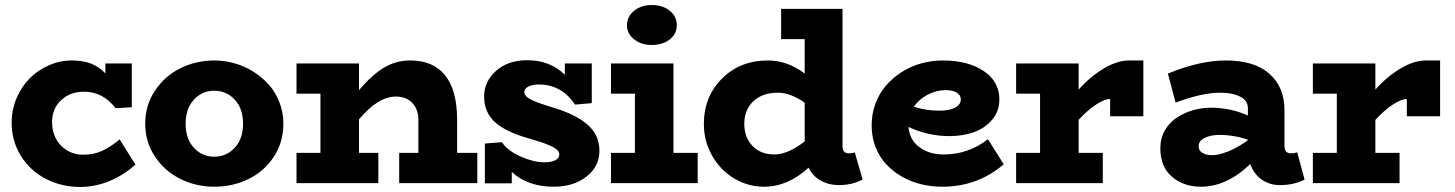

<svg xmlns="http://www.w3.org/2000/svg" viewBox="-20 -721 5730 756"><path d="M451.2 -171.9 513.2 -73.2Q467.8 -31.7 411.4 -8.3Q355 15.1 295.9 15.1Q221.7 15.1 159.9 -17.1Q98.1 -49.3 62 -107.7Q25.9 -166 25.9 -237.8Q25.9 -288.6 45.2 -334.2Q64.5 -379.9 96.7 -412.4Q128.9 -444.8 172.4 -463.9Q215.8 -482.9 262.2 -482.9Q307.1 -482.9 338.6 -470.5Q370.1 -458 395 -432.1V-471.2H499V-298.8L435.1 -294.9Q385.7 -359.9 311 -359.9Q256.3 -359.9 220.7 -326.7Q185.1 -293.5 185.1 -240.2Q185.1 -184.1 220.2 -147.9Q255.4 -111.8 308.1 -111.8Q348.1 -111.8 380.9 -126.5Q413.6 -141.1 451.2 -171.9Z M823.7 14.2Q752.9 14.2 691.4 -15.9Q629.9 -45.9 590.8 -103.5Q551.8 -161.1 551.8 -233.9Q551.8 -307.1 590.8 -365Q629.9 -422.9 691.4 -452.9Q752.9 -482.9 823.7 -482.9Q864.3 -482.9 903.8 -471.7Q943.4 -460.4 977.8 -438.7Q1012.2 -417 1038.6 -387.5Q1064.9 -357.9 1080.3 -318.1Q1095.7 -278.3 1095.7 -233.9Q1095.7 -160.6 1057.9 -103.3Q1020 -45.9 958.3 -15.9Q896.5 14.2 823.7 14.2ZM743.4 -139.2Q775.9 -104 823.7 -104Q871.6 -104 904.3 -139.2Q937 -174.3 937 -233.9Q937 -293.5 904.3 -328.6Q871.6 -363.8 823.7 -363.8Q775.9 -363.8 743.4 -328.6Q710.9 -293.5 710.9 -233.9Q710.9 -174.3 743.4 -139.2Z M1779.8 -119.1H1859.4V0H1551.8V-119.1H1627.4V-250Q1627.4 -289.6 1603.8 -315.2Q1580.1 -340.8 1538.6 -340.8Q1468.3 -340.8 1393.6 -251V-119.1H1469.7V0H1147.5V-119.1H1241.7V-352.1H1147.5V-471.2H1393.6V-366.2Q1445.8 -427.2 1492.7 -455.1Q1539.6 -482.9 1595.7 -482.9Q1686 -482.9 1732.9 -424.1Q1779.8 -365.2 1779.8 -250Z M2156.2 -297.9Q2247.1 -271 2293.7 -230Q2340.3 -189 2340.3 -127Q2340.3 -65.9 2289.6 -25.9Q2238.8 14.2 2160.2 14.2Q2058.6 14.2 1995.1 -43.9V1H1889.2V-155.8L1956.1 -161.1Q1980 -126.5 2031 -104.2Q2082 -82 2123 -82Q2151.4 -82 2166.7 -90.1Q2182.1 -98.1 2182.1 -112.8Q2182.1 -122.6 2174.3 -130.6Q2166.5 -138.7 2139.4 -150.4Q2112.3 -162.1 2063 -175.8Q1971.7 -201.2 1929 -240Q1886.2 -278.8 1886.2 -340.8Q1886.2 -400.4 1933.3 -442.1Q1980.5 -483.9 2056.2 -483.9Q2145.5 -483.9 2204.1 -426.8V-471.2H2310.1V-314.9L2244.1 -309.1Q2191.4 -388.2 2102.1 -388.2Q2075.2 -388.2 2059.8 -379.9Q2044.4 -371.6 2044.4 -357.9Q2044.4 -343.3 2067.9 -330.3Q2091.3 -317.4 2156.2 -297.9Z M2545.9 -543.9Q2504.9 -543.9 2476.8 -566.2Q2448.7 -588.4 2448.7 -621.1Q2448.7 -655.8 2476.8 -678.5Q2504.9 -701.2 2545.9 -701.2Q2589.4 -701.2 2617.2 -678.7Q2645 -656.2 2645 -621.1Q2645 -587.9 2617.2 -565.9Q2589.4 -543.9 2545.9 -543.9ZM2631.8 -119.1H2727.1V0H2385.7V-119.1H2480V-352.1H2385.7V-471.2H2631.8Z M3345.7 -121.1 3376.5 -14.2Q3335.9 7.8 3282.7 7.8Q3243.2 7.8 3211.4 -10Q3179.7 -27.8 3163.6 -61Q3083 14.2 2987.8 14.2Q2926.3 14.2 2872.1 -17.6Q2817.9 -49.3 2784.7 -106.7Q2751.5 -164.1 2751.5 -232.9Q2751.5 -340.3 2822.8 -411.6Q2894 -482.9 3003.4 -482.9Q3081.5 -482.9 3148.4 -431.2V-566.9H3055.7V-686H3297.4V-146Q3297.4 -117.2 3321.8 -117.2Q3335.9 -117.2 3345.7 -121.1ZM2910.6 -232.9Q2910.6 -180.2 2943.1 -146.2Q2975.6 -112.3 3031.7 -112.8Q3084 -114.3 3148.4 -164.1V-316.9Q3091.8 -356 3043.5 -356Q2981.9 -356 2946.3 -322.3Q2910.6 -288.6 2910.6 -232.9Z M3870.1 -172.9 3932.1 -74.2Q3829.6 14.2 3689.5 14.2Q3647 14.2 3606.7 4.4Q3566.4 -5.4 3531.2 -25.6Q3496.1 -45.9 3469.5 -74.2Q3442.9 -102.5 3427.5 -141.8Q3412.1 -181.2 3412.1 -227.1Q3412.1 -272.5 3427.2 -313.2Q3442.4 -354 3469 -384.5Q3495.6 -415 3530.8 -437.5Q3565.9 -460 3607.4 -471.4Q3648.9 -482.9 3692.4 -482.9Q3791.5 -482.9 3853.3 -441.4Q3915 -399.9 3915 -330.1Q3915 -283.2 3886.5 -249.5Q3857.9 -215.8 3814.2 -200.4Q3770.5 -185.1 3718.3 -185.1Q3634.3 -185.1 3557.1 -221.2Q3561.5 -169.9 3600.3 -141.4Q3639.2 -112.8 3695.3 -112.8Q3793 -112.8 3870.1 -172.9ZM3704.1 -366.2Q3667 -366.2 3632.8 -348.1Q3598.6 -330.1 3578.1 -300.8Q3625.5 -285.2 3679.2 -285.2Q3720.2 -285.6 3741.7 -297.6Q3763.2 -309.6 3763.2 -330.1Q3763.2 -346.2 3747.1 -356.2Q3731 -366.2 3704.1 -366.2Z M4425.3 -482.9H4481.9V-263.2H4351.1V-331.1Q4331.1 -332 4297.1 -310.1Q4263.2 -288.1 4227.1 -249V-119.1H4322.3V0H3981V-119.1H4075.2V-352.1H3981V-471.2H4227.1V-368.2Q4274.4 -420.9 4327.1 -451.9Q4379.9 -482.9 4425.3 -482.9Z M5087.9 -121.1 5116.7 -14.2Q5076.2 7.8 5018.6 7.8Q4979.5 7.8 4948.2 -13.9Q4917 -35.6 4902.8 -75.2Q4810.5 14.2 4709 14.2Q4640.1 14.2 4594.2 -25.4Q4548.3 -64.9 4548.8 -139.2Q4549.3 -177.7 4567.4 -208.7Q4585.4 -239.7 4614.5 -258.5Q4643.6 -277.3 4677.7 -287.1Q4711.9 -296.9 4747.6 -296.9Q4825.7 -296.9 4893.6 -266.1V-294.9Q4893.6 -325.2 4863 -340.6Q4832.5 -356 4784.7 -356Q4712.4 -356 4608.9 -316.9L4578.6 -431.2Q4703.6 -482.9 4806.6 -482.9Q4919.9 -482.9 4978.8 -430.2Q5037.6 -377.4 5037.6 -288.1V-146Q5037.6 -117.2 5063 -117.2Q5076.2 -117.2 5087.9 -121.1ZM4699.7 -145Q4699.7 -127.4 4715.1 -118.7Q4730.5 -109.9 4753.9 -109.9Q4777.3 -109.9 4814.7 -124.3Q4852.1 -138.7 4893.6 -168.9V-170.9Q4839.4 -189.9 4778.8 -189.9Q4745.1 -189 4722.4 -177.7Q4699.7 -166.5 4699.7 -145Z M5593.8 -482.9H5650.4V-263.2H5519.5V-331.1Q5499.5 -332 5465.6 -310.1Q5431.6 -288.1 5395.5 -249V-119.1H5490.7V0H5149.4V-119.1H5243.7V-352.1H5149.4V-471.2H5395.5V-368.2Q5442.9 -420.9 5495.6 -451.9Q5548.3 -482.9 5593.8 -482.9Z"/></svg>

Font: BioRhyme ExtraBold
Style: Regular
Weight: 800
Designer: Aoife Mooney
Foundry: Aoife Mooney Type
Version: Version 1.500;PS 001.500;hotconv 1.0.88;makeotf.lib2.5.64775